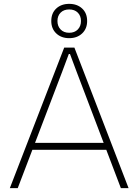

<svg xmlns="http://www.w3.org/2000/svg" viewBox="-20 -976 718 996"><path d="M31 0 313 -729H366L647 0H607L377 -605L343 -696H337L303 -605L72 0ZM139 -199V-235H539V-199ZM339 -778Q298 -778 272 -802.5Q246 -827 246 -867Q246 -908 272 -932Q298 -956 339 -956Q380 -956 406 -932Q432 -908 432 -867Q432 -827 406 -802.5Q380 -778 339 -778ZM339 -806Q367 -806 383.5 -823Q400 -840 400 -867Q400 -894 383.5 -910.5Q367 -927 339 -927Q311 -927 294.5 -910.5Q278 -894 278 -867Q278 -840 294.5 -823Q311 -806 339 -806Z"/></svg>

Font: Mona Sans ExtraLight
Style: Regular
Weight: 200
Designer: Deni Anggara
Foundry: GitHub
Version: Version 2.000